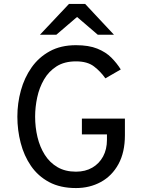

<svg xmlns="http://www.w3.org/2000/svg" viewBox="-20 -941 728 973"><path d="M365 12Q285.5 12 229 -18.2Q172.5 -48.5 137 -100.2Q101.5 -152 84.8 -216.8Q68 -281.5 68 -350Q68 -418 85.8 -482.5Q103.5 -547 139.8 -598.8Q176 -650.5 232 -681.2Q288 -712 365 -712Q430 -712 473.2 -694.5Q516.5 -677 544.5 -648.8Q572.5 -620.5 592 -589L514 -544Q490 -578.5 456.5 -604.2Q423 -630 365 -630Q306.5 -630 266.8 -604.8Q227 -579.5 203 -538Q179 -496.5 168.5 -447.2Q158 -398 158 -350Q158 -296 170 -246Q182 -196 207 -156.5Q232 -117 271.2 -94Q310.5 -71 365 -71Q412.5 -71 447.8 -91.5Q483 -112 502.5 -148.2Q522 -184.5 522 -232V-260H395V-340H613V-256Q613 -169 580.2 -109.2Q547.5 -49.5 491.2 -18.8Q435 12 365 12ZM182.5 -765 329.5 -921H411.5L557.5 -765H475.5L370.5 -855L265.5 -765Z"/></svg>

Font: Overpass
Style: Regular
Weight: 400
Designer: Delve Withrington, Dave Bailey, Thomas Jockin
Foundry: Delve Fonts LLC
Version: Version 4.000